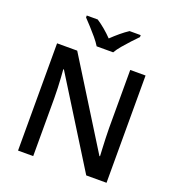

<svg xmlns="http://www.w3.org/2000/svg" viewBox="-163 -1071 1101 1201"><g transform="rotate(20 387.5 -470.5)"><path d="M682 0H547L189 -575H185Q187 -552 189 -520.5Q191 -489 192.5 -454Q194 -419 194 -384V0H93V-714H227L583 -142H587Q586 -159 584.5 -191Q583 -223 581.5 -260Q580 -297 580 -327V-714H682ZM332 -781Q318 -804 296 -830.5Q274 -857 250 -883Q226 -909 208 -928V-941H281Q307 -924 334 -901.5Q361 -879 386 -853Q413 -879 440 -901.5Q467 -924 493 -941H567V-928Q548 -909 524 -883Q500 -857 477.5 -830.5Q455 -804 442 -781Z"/></g></svg>

Font: Noto Sans Syriac Eastern Medium
Style: Regular
Weight: 500
Designer: Patrick Giasson and the Monotype Design Team
Foundry: Monotype Imaging Inc.
Version: Version 3.001